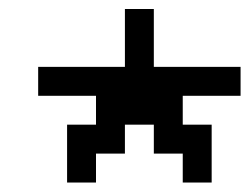

<svg xmlns="http://www.w3.org/2000/svg" viewBox="-20 -582 540 415"><path d="M500 -375V-437.5H312.5Q312.5 -437.5 312.5 -562.5H250Q250 -562.5 250 -437.5H62.5V-375H187.5V-312.5H125Q125 -312.5 125 -187.5H187.5V-250H250V-312.5H312.5V-250H375V-187.5H437.5Q437.5 -187.5 437.5 -312.5H375V-375Z"/></svg>

Font: UnifontExMono
Style: Regular
Weight: 500
Version: Version 15.0.06